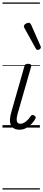

<svg xmlns="http://www.w3.org/2000/svg" viewBox="-20 -1030 350 1550"><path d="M138 17Q111 17 93.5 7Q76 -3 67.5 -21.5Q59 -40 60.5 -66.5Q62 -93 72 -127L177 -495Q180 -506 186.5 -510.5Q193 -515 208 -515Q222 -515 228.5 -509.5Q235 -504 232 -494L122 -111Q115 -86 114.5 -68Q114 -50 121.5 -40.5Q129 -31 145 -31Q161 -31 176 -40Q191 -49 204.5 -63Q218 -77 227 -92Q232 -99 239 -101.5Q246 -104 257 -97Q267 -91 268 -83.5Q269 -76 264 -69Q253 -49 234.5 -29.5Q216 -10 191.5 3.5Q167 17 138 17ZM285 -627Q280 -627 276.5 -629.5Q273 -632 269 -638L176 -806Q174 -810 173 -813.5Q172 -817 173 -820Q174 -827 180.5 -833Q187 -839 196 -842.5Q205 -846 212 -846Q223 -846 231 -831L307 -659Q309 -655 309.5 -652Q310 -649 310 -646Q309 -638 300.5 -632.5Q292 -627 285 -627ZM0 490H302V500H0ZM0 -20H302V0H0ZM0 -505H302V-500H0ZM0 -1010H302V-1000H0Z"/></svg>

Font: Playwrite TZ Guides
Style: Regular
Weight: 400
Designer: Veronika Burian, José Scaglione
Foundry: TypeTogether
Version: Version 1.003